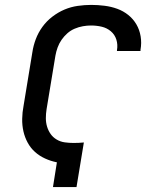

<svg xmlns="http://www.w3.org/2000/svg" viewBox="-20 -763 640 783"><path d="M196 0 212 -101Q187 -106 164 -116.5Q141 -127 123 -143Q105 -159 93 -181Q81 -203 75.5 -227.5Q70 -252 70.5 -278.5Q71 -305 76 -331L112 -550Q116 -577 126 -603.5Q136 -630 153 -653.5Q170 -677 193.5 -695Q217 -713 243 -724Q269 -735 297 -739Q325 -743 352 -743Q379 -743 406.5 -739.5Q434 -736 458.5 -727Q483 -718 503 -702Q523 -686 536 -664Q549 -642 553.5 -615Q558 -588 553 -560V-555H457V-558Q461 -581 454.5 -601.5Q448 -622 432 -635.5Q416 -649 395 -654Q374 -659 351 -659Q335 -659 318 -656Q301 -653 284.5 -646Q268 -639 254.5 -627Q241 -615 231 -600.5Q221 -586 215 -569.5Q209 -553 206 -536L170 -318Q167 -299 167 -281Q167 -263 172 -246.5Q177 -230 186.5 -216.5Q196 -203 211 -194Q226 -185 244 -182.5Q262 -180 280 -180Q291 -180 301.5 -180.5Q312 -181 322 -182L292 0Z"/></svg>

Font: Iosevka Custom Medium
Style: Italic
Weight: 500
Italic angle: -9°
Designer: Belleve Invis
Foundry: Belleve Invis
Version: Version 27.0.1